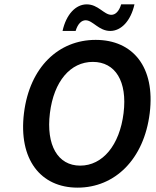

<svg xmlns="http://www.w3.org/2000/svg" viewBox="-20 -849 714 881"><path d="M336 12C507 12 641 -118 667 -330C693 -541 590 -666 419 -666C249 -666 116 -541 90 -330C64 -118 166 12 336 12ZM348 -89C245 -89 191 -183 209 -330C227 -476 303 -565 406 -565C509 -565 565 -476 547 -330C529 -183 451 -89 348 -89ZM486 -707C536 -707 580 -753 597 -829H536C526 -796 509 -781 491 -781C457 -781 431 -829 378 -829C328 -829 284 -784 267 -707H327C337 -740 354 -756 373 -756C406 -756 433 -707 486 -707Z"/></svg>

Font: Falling Sky
Style: Obl
Weight: 400
Designer: Paul D. Hunt
Foundry: Adobe Systems Incorporated
Version: Version 1.02